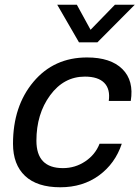

<svg xmlns="http://www.w3.org/2000/svg" viewBox="-20 -778 590 812"><path d="M348 -535Q448 -535 497.5 -486Q547 -437 533 -351H440Q447 -401 421 -427.5Q395 -454 339 -454Q250 -454 192 -375Q134 -296 134 -183Q134 -67 246 -67Q298 -67 340.5 -95.5Q383 -124 401 -170H495Q467 -86 398.5 -36Q330 14 235 14Q137 14 86 -34Q35 -82 35 -170Q35 -329 121.5 -432Q208 -535 348 -535ZM222 -758H305L363 -652L466 -758H550L392 -599H314Z"/></svg>

Font: Nacelle
Style: Italic
Weight: 400
Italic angle: -12°
Designer: Sora Sagano
Foundry: Sora Sagano
Version: Version 1.000;FEAKit 1.0